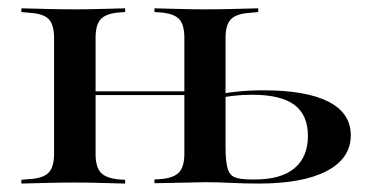

<svg xmlns="http://www.w3.org/2000/svg" viewBox="-20 -435 877 455"><path d="M157.3 -2.4Q124.2 -2.4 95.2 -1.6Q66.1 -0.8 30.6 0V-8.9L48.4 -10.5Q81.5 -12.1 94.8 -25.4Q108.1 -38.7 108.1 -70.2V-345.2Q108.1 -377.4 94.8 -390.3Q81.5 -403.2 48.4 -404.8L30.6 -406.5V-415.3Q66.1 -414.5 95.2 -413.7Q124.2 -412.9 157.3 -412.9Q188.7 -412.9 215.7 -413.7Q242.7 -414.5 276.6 -415.3V-406.5L263.7 -405.6Q232.3 -403.2 219.4 -390.3Q206.5 -377.4 206.5 -345.2V-70.2Q206.5 -38.7 219.4 -25.4Q232.3 -12.1 263.7 -9.7L276.6 -8.9V0Q242.7 -0.8 215.7 -1.6Q188.7 -2.4 157.3 -2.4ZM416.9 -207.3V-345.2Q416.9 -377.4 404 -390.3Q391.1 -403.2 359.7 -405.6L346 -406.5V-415.3Q380.6 -414.5 407.7 -413.7Q434.7 -412.9 466.1 -412.9Q499.2 -412.9 528.2 -413.7Q557.3 -414.5 591.9 -415.3V-406.5L575 -404.8Q541.9 -403.2 528.2 -390.3Q514.5 -377.4 514.5 -345.2V-207.3ZM172.6 -209.7V-218.5H451.6V-209.7ZM466.1 -3.2Q434.7 -2.4 407.7 -2Q380.6 -1.6 346 -0.8V-9.7L359.7 -10.5Q391.1 -12.9 404 -26.2Q416.9 -39.5 416.9 -71V-207.3H514.5V-86.3Q514.5 -54 519 -37.1Q523.4 -20.2 536.3 -14.9Q549.2 -9.7 575 -9.7H583.9Q646 -9.7 677.8 -36.3Q709.7 -62.9 709.7 -112.9Q709.7 -162.9 677.4 -186.7Q645.2 -210.5 576.6 -210.5Q554 -210.5 530.2 -207.7Q506.5 -204.8 480.6 -199.2V-208.1Q509.7 -214.5 540.3 -217.7Q571 -221 604 -221Q705.6 -221 758.5 -194Q811.3 -166.9 811.3 -114.5Q811.3 -59.7 754.4 -29.8Q697.6 0 593.5 0Q559.7 0 528.2 -1.6Q496.8 -3.2 466.1 -3.2Z"/></svg>

Font: Playfair 144pt SemiExpanded SemiBold
Style: Regular
Weight: 600
Width: 6
Designer: Claus Eggers Sørensen
Foundry: Claus Eggers Sørensen
Version: Version 2.203